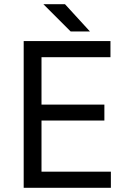

<svg xmlns="http://www.w3.org/2000/svg" viewBox="-20 -896 632 916"><path d="M93 0H509V-77H178V-321H478V-397H178V-623H507V-700H93ZM317 -746H409L290 -876H187Z"/></svg>

Font: HB Figtree Prototype
Style: Regular
Weight: 400
Designer: Alfredo Marco Pradil
Foundry: Hanken Design Co.®
Version: Version 1.002;Glyphs 3.2 (3228)